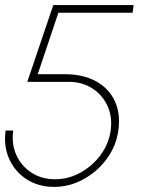

<svg xmlns="http://www.w3.org/2000/svg" viewBox="-28 -720 585 753"><path d="M184 13Q122.5 13 76.5 -16.8Q30.5 -46.5 8 -96.8Q-14.5 -147 -6 -208H24Q16.5 -155.5 36 -112.2Q55.5 -69 95.2 -43Q135 -17 188 -17Q240.5 -17 287.5 -43Q334.5 -69 366.5 -112.2Q398.5 -155.5 406 -208Q413.5 -260.5 393.8 -304Q374 -347.5 334.2 -373.2Q294.5 -399 242 -399H79L181 -700H496L492 -670H201L120 -429H226Q297.5 -429 348 -401.5Q398.5 -374 422 -324.2Q445.5 -274.5 436 -208Q427.5 -147 390.5 -96.8Q353.5 -46.5 299 -16.8Q244.5 13 184 13Z"/></svg>

Font: Urbanist Thin
Style: Italic
Weight: 100
Italic angle: -8°
Designer: Corey Hu
Foundry: Corey Hu
Version: Version 1.321; ttfautohint (v1.8.4.7-5d5b)